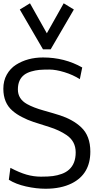

<svg xmlns="http://www.w3.org/2000/svg" viewBox="-20 -1139 575 1179"><path d="M0.5 0ZM267.6 -934.6 371.1 -1118.7 433.6 -1080.6 291 -835.9H244.1L101.6 -1080.6L164.1 -1118.7ZM34.2 -35.2 43.9 -108.4Q99.6 -79.1 143.1 -66.7Q186.5 -54.2 231.9 -54.2Q277.3 -54.2 304.9 -57.9Q332.5 -61.5 359.4 -71.3Q386.2 -81.1 404.3 -97.7Q444.8 -134.3 444.8 -203.1Q444.8 -271.5 388.7 -309.6Q343.3 -340.3 283 -359.1Q222.7 -377.9 185.8 -390.1Q148.9 -402.3 115.7 -419.9Q82.5 -436.5 56.6 -459Q0.5 -507.3 0.5 -594.2Q0.5 -643.1 21.7 -680.9Q43 -718.8 78.1 -741.2Q148.9 -786.1 244.1 -786.1Q376.5 -786.1 484.9 -724.6L470.2 -652.8Q428.2 -679.7 375.5 -695.8Q322.8 -711.9 283.4 -711.9Q244.1 -711.9 220.7 -709.7Q197.3 -707.5 171.6 -700Q146 -692.4 128.9 -679.7Q89.8 -649.9 89.8 -589.8Q89.8 -531.2 146 -500Q185.1 -478 248.8 -460.2Q312.5 -442.4 349.4 -430.4Q386.2 -418.5 419.4 -400.1Q452.6 -381.8 478.5 -357.4Q534.7 -304.7 534.7 -208Q534.7 -70.3 420.9 -13.2Q354.5 20 259.8 20Q202.6 20 139.6 5.9Q76.7 -8.3 34.2 -35.2Z"/></svg>

Font: Dhyana
Style: Regular
Weight: 400
Foundry: Vernon Adams
Version: Version 1.002; ttfautohint (v0.8.51-6076)